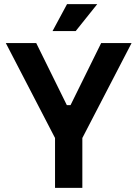

<svg xmlns="http://www.w3.org/2000/svg" viewBox="-20 -908 664 928"><path d="M378 0H246V-241L8 -700H155L303 -400H321L469 -700H616L378 -241ZM346 -758H234L304 -888H450Z"/></svg>

Font: Space Grotesk Variable Light
Style: Regular
Weight: 300
Designer: Florian Karsten
Foundry: Florian Karsten
Version: Version 2.000